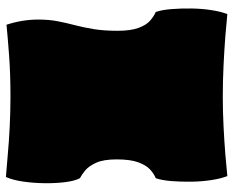

<svg xmlns="http://www.w3.org/2000/svg" viewBox="-88 -664 770 633"><g transform="rotate(-90 296.5 -348.0)"><path d="M32 17Q24 -3 19 -34.5Q14 -66 13.5 -101Q13 -136 15.5 -167.5Q18 -199 25 -219Q40 -225 54 -238Q68 -251 77.5 -277Q87 -303 87 -348Q87 -392 75.5 -416.5Q64 -441 49.5 -452.5Q35 -464 25 -469Q16 -486 12 -517.5Q8 -549 8.5 -586Q9 -623 14 -657Q19 -691 29 -713Q58 -711 101 -707Q144 -703 194.5 -700.5Q245 -698 293 -698Q370 -698 429.5 -702.5Q489 -707 531 -711Q540 -683 544 -657.5Q548 -632 548 -606Q548 -571 542.5 -542.5Q537 -514 529.5 -485.5Q522 -457 516.5 -423.5Q511 -390 511 -345Q511 -302 520.5 -276Q530 -250 544.5 -237.5Q559 -225 573 -219Q580 -199 582.5 -167.5Q585 -136 584.5 -101Q584 -66 579 -34.5Q574 -3 566 17Q538 14 493.5 10.5Q449 7 397 4.5Q345 2 293 2Q245 2 195.5 4.5Q146 7 103 10.5Q60 14 32 17Z"/></g></svg>

Font: Oi
Style: Regular
Weight: 400
Designer: Kostas Bartsokas, Mohamad Dakak
Foundry: Foundry5
Version: Version 4.000